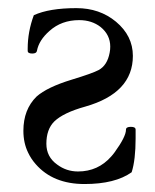

<svg xmlns="http://www.w3.org/2000/svg" viewBox="-20 -445 385 477"><path d="M38.1 -120.1Q38.1 -172.9 70.8 -205.1Q97.2 -228.5 158.2 -247.1Q209.5 -262.7 225.1 -271Q246.6 -282.7 252.4 -314Q253.9 -321.3 253.9 -329.1Q253.9 -358.4 230 -377.9Q208 -395 176.8 -395Q132.8 -395 103 -368.2Q76.7 -345.2 71.8 -318.8Q70.8 -312 60.1 -312Q48.8 -312 48.8 -318.8V-324.2Q48.8 -366.2 64 -407.2Q102.1 -424.8 169.9 -424.8Q227.5 -424.8 268.1 -391.1Q310.1 -356 310.1 -306.2Q310.1 -213.9 191.9 -180.2Q137.2 -165 114.7 -143.1Q95.2 -123.5 95.2 -87.9Q95.2 -55.2 122.1 -36.1Q145 -19 173.8 -19Q223.6 -19 256.3 -56.2Q260.7 -61 264.6 -66.4Q293 -105.5 293 -123Q293 -129.9 305.2 -129.9Q316.9 -129.9 316.9 -123V-101.1Q316.9 -47.9 307.1 -17.1Q266.1 12.2 189.9 12.2Q111.8 12.2 68.8 -37.1Q57.1 -50.3 49.8 -65.9Q38.1 -89.8 38.1 -120.1Z"/></svg>

Font: Junicode
Style: Regular
Weight: 400
Designer: Peter S. Baker
Foundry: Briery Creek Software
Version: Version 0.7.2